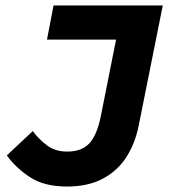

<svg xmlns="http://www.w3.org/2000/svg" viewBox="-20 -671 640 703"><path d="M225 12Q143 12 91 -21.5Q39 -55 5 -102L100 -191Q123 -160 153 -138Q183 -116 226 -116Q279 -116 307 -146Q335 -176 349 -245L405 -526H152L176 -651H576L488 -212Q475 -146 442.5 -95.5Q410 -45 356 -16.5Q302 12 225 12Z"/></svg>

Font: Source Code Pro ExtraBold
Style: Italic
Weight: 800
Italic angle: -11°
Monospace: yes
Designer: Paul D. Hunt, Teo Tuominen
Foundry: Adobe Systems Incorporated
Version: Version 1.016;hotconv 1.0.116;makeotfexe 2.5.65601